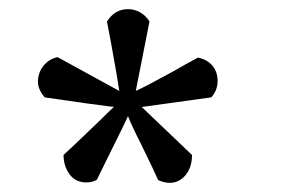

<svg xmlns="http://www.w3.org/2000/svg" viewBox="-20 -772 614 420"><path d="M326 -378Q322 -388 288 -458Q269 -495 260 -518Q254 -504 220 -436L192 -379Q183 -373 169 -373Q145 -373 132 -391Q119 -409 119 -433Q125 -438 197 -507Q220 -530 229 -538L168 -546L78 -559Q63 -576 63 -593Q63 -613 75 -628Q87 -643 106 -647L241 -573L235 -610Q222 -685 214 -725Q231 -752 260 -752Q274 -752 286.5 -745Q299 -738 307 -725L277 -573Q301 -584 361 -617Q383 -630 413 -646Q433 -642 444.5 -628.5Q456 -615 456 -595Q456 -574 442 -559Q418 -556 341 -545L290 -538L334 -496L400 -433Q400 -406 386 -389Q372 -372 351 -372Q340 -372 326 -378Z"/></svg>

Font: Kurale
Style: Regular
Weight: 400
Designer: Eduardo Rodriguez Tunni
Foundry: Eduardo Rodriguez Tunni
Version: Version 2.000